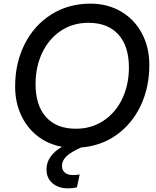

<svg xmlns="http://www.w3.org/2000/svg" viewBox="-20 -798 855 1053"><path d="M687 -428Q687 -545 629 -609Q571 -673 465 -673Q379 -673 313 -628.5Q247 -584 211 -507.5Q175 -431 175 -337Q175 -220 232.5 -156Q290 -92 396 -92Q482 -92 548.5 -136.5Q615 -181 651 -257.5Q687 -334 687 -428ZM476 -778Q570 -778 643.5 -735Q717 -692 758 -615.5Q799 -539 799 -441Q799 -320 752.5 -220.5Q706 -121 621 -59.5Q536 2 424 11Q365 38 342.5 61Q320 84 320 112Q320 136 336 149Q352 162 379 162Q396 162 417 159L402 229Q380 235 353 235Q301 235 268 207Q235 179 235 131Q235 57 320 7Q243 -7 185 -52.5Q127 -98 95 -168Q63 -238 63 -324Q63 -452 115 -555.5Q167 -659 261 -718.5Q355 -778 476 -778Z"/></svg>

Font: Application Medium
Style: Italic
Weight: 500
Italic angle: -12°
Designer: Wei Huang
Foundry: Wei Huang
Version: Version 0.012